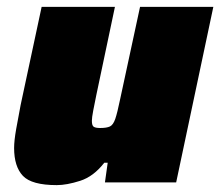

<svg xmlns="http://www.w3.org/2000/svg" viewBox="-20 -530 640 558"><path d="M145 8Q72 8 46.5 -19Q21 -46 21 -100Q21 -121 27 -155Q33 -189 40 -225L101 -510H314L260 -254Q255 -230 251 -209Q247 -188 247 -179Q247 -165 252.5 -161.5Q258 -158 271 -158Q290 -158 299.5 -162.5Q309 -167 315 -184.5Q321 -202 329 -241L387 -510H600L492 0H285L293 -57H283Q252 -17 213 -4.5Q174 8 145 8Z"/></svg>

Font: Saira Black
Style: Italic
Weight: 900
Italic angle: -12°
Designer: Hector Gatti with collaboration of the Omnibus-Type team
Foundry: Omnibus-Type
Version: Version 1.100; ttfautohint (v1.8.3)